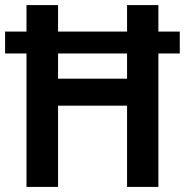

<svg xmlns="http://www.w3.org/2000/svg" viewBox="-21 -734 726 754"><path d="M83 0V-524H-1V-610H83V-714H207V-610H478V-714H601V-610H685V-524H601V0H478V-319H207V0ZM207 -425H478V-524H207Z"/></svg>

Font: Noto Sans Sinhala UI SemiCondensed SemiBold
Style: Regular
Weight: 600
Width: 4
Designer: Jelle Bosma - Monotype Design Team
Foundry: Monotype Imaging Inc.
Version: Version 2.006; ttfautohint (v1.8.4.7-5d5b)